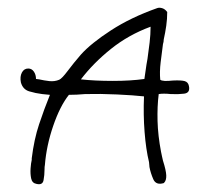

<svg xmlns="http://www.w3.org/2000/svg" viewBox="-20 -773 528 496"><path d="M74 -298Q63 -300 60.5 -312Q58 -324 59 -338Q60 -352 62 -360Q62 -363 62 -364Q68 -413 81 -452Q94 -491 109 -528Q102 -529 89 -530Q72 -532 55.5 -537Q39 -542 34 -560Q31 -575 36.5 -585.5Q42 -596 53 -596Q62 -596 67.5 -588Q73 -580 73 -569Q75 -569 81 -568Q94 -565 107.5 -563.5Q121 -562 133 -567Q140 -570 155 -590Q170 -610 189 -632Q215 -661 266.5 -694.5Q318 -728 386 -752Q391 -754 398.5 -752Q406 -750 412 -742Q412 -724 409.5 -706.5Q407 -689 403 -671Q403 -668 402.5 -665Q402 -662 401 -659Q398 -637 395 -612Q392 -587 394 -567Q400 -562 427 -565Q448 -566 457 -563.5Q466 -561 468 -551Q472 -533 455.5 -531Q439 -529 423 -530H422H421Q412 -531 404 -531Q396 -531 390 -530Q386 -498 387 -460.5Q388 -423 396 -381Q397 -375 398.5 -369Q400 -363 401 -358Q409 -333 409.5 -320Q410 -307 404 -301L403 -300Q383 -294 376 -310Q369 -326 366 -342Q366 -343 366 -343Q365 -350 365 -354Q357 -387 353.5 -432Q350 -477 352 -524Q325 -527 282 -529Q239 -531 200 -530Q189 -529 178.5 -528.5Q168 -528 158 -528Q135 -499 117.5 -448Q100 -397 96 -347Q95 -343 95 -334Q95 -321 92.5 -307.5Q90 -294 74 -298ZM189 -568Q225 -564 271.5 -564Q318 -564 353 -569Q355 -581 356.5 -593Q358 -605 361 -621Q364 -642 366.5 -663Q369 -684 369 -704Q312 -683 266.5 -646.5Q221 -610 189 -568Z"/></svg>

Font: Yuji Hentaigana Akebono
Style: Regular
Weight: 400
Designer: Kataoka Yuji
Foundry: Kinuta Font Factory
Version: Version 3.002